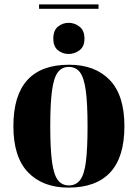

<svg xmlns="http://www.w3.org/2000/svg" viewBox="-20 -845 628 875"><path d="M158 -805V-825H429V-805ZM293 -599Q265 -599 244 -616Q223 -633 223 -669Q223 -706 244 -723.5Q265 -741 293 -741Q320 -741 342.5 -723.5Q365 -706 365 -669Q365 -633 342.5 -616Q320 -599 293 -599ZM292 10Q175 10 108 -59.5Q41 -129 41 -270Q41 -550 295 -550Q413 -550 480 -480.5Q547 -411 547 -270Q547 -129 482.5 -59.5Q418 10 292 10ZM294 0Q326 0 345 -24.5Q364 -49 371.5 -108Q379 -167 379 -270Q379 -373 371 -432Q363 -491 344.5 -515.5Q326 -540 293 -540Q262 -540 243.5 -515.5Q225 -491 217 -432Q209 -373 209 -270Q209 -167 217 -108Q225 -49 243.5 -24.5Q262 0 294 0Z"/></svg>

Font: Noto Serif Display SemiCondensed ExtraBold
Style: Regular
Weight: 800
Width: 4
Designer: Monotype Design Team
Foundry: Monotype Imaging Inc.
Version: Version 2.009